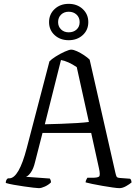

<svg xmlns="http://www.w3.org/2000/svg" viewBox="-20 -978 711 998"><path d="M182 0Q175 0 153.5 -2.5Q132 -5 104.5 -9Q77 -13 51.5 -17.5Q26 -22 10 -27Q10 -44 21 -51H28Q78 -51 119 -208L237 -659Q247 -670 270 -684.5Q293 -699 316.5 -709.5Q340 -720 350 -720Q362 -720 380.5 -711.5Q399 -703 417 -691Q435 -679 446 -668L580 -79Q583 -66 586 -60Q589 -54 603 -53L656 -49Q659 -46 660.5 -44Q662 -42 664 -30Q654 -21 635.5 -10.5Q617 0 601 0Q590 0 565.5 -3.5Q541 -7 512 -12Q483 -17 459 -22Q435 -27 425 -30Q425 -37 428.5 -43.5Q432 -50 434 -54H460Q486 -54 494.5 -60Q503 -66 494 -105L454 -287H201L162 -135Q154 -101 140.5 -82Q127 -63 115 -59L239 -50Q240 -48 242.5 -43Q245 -38 245 -30Q232 -17 213.5 -8.5Q195 0 182 0ZM213 -332Q254 -333 298.5 -334.5Q343 -336 381.5 -338.5Q420 -341 442 -344L379 -629Q335 -659 297 -666ZM337 -769Q293 -769 264 -795.5Q235 -822 235 -863Q235 -904 264 -931Q293 -958 337 -958Q381 -958 410 -931Q439 -904 439 -863Q439 -822 410 -795.5Q381 -769 337 -769ZM337 -810Q362 -810 378 -824.5Q394 -839 394 -863Q394 -887 378 -902Q362 -917 337 -917Q313 -917 297.5 -902Q282 -887 282 -863Q282 -840 297.5 -825Q313 -810 337 -810Z"/></svg>

Font: Texturina ExtraLight
Style: Regular
Weight: 200
Designer: Guillermo Torres Carreño
Foundry: Omnibus-Type
Version: Version 1.002; ttfautohint (v1.8.3)